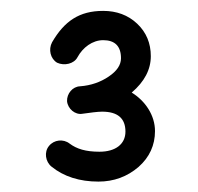

<svg xmlns="http://www.w3.org/2000/svg" viewBox="-20 -760 369 358"><path d="M105 -571.3C106.4 -557.1 120.1 -545.4 133.8 -547.9C147.5 -549.8 162.1 -551.8 170.4 -551.8C199.2 -551.8 213.9 -539.6 213.9 -514.6C213.9 -491.2 195.3 -477.1 165.5 -477.1C139.6 -477.1 123 -482.4 109.9 -492.2C98.1 -501.5 80.6 -499.5 71.3 -487.8C62 -476.6 64.5 -458.5 76.2 -449.2C99.1 -430.7 128.4 -421.4 163.6 -421.4C192.4 -421.4 217.3 -430.7 238.3 -448.7C258.8 -466.8 269 -489.3 269 -515.6C269 -544.9 251 -571.8 225.6 -587.4C249.5 -607.9 261.2 -630.4 261.2 -655.3C261.2 -679.2 252.9 -699.7 235.8 -715.8C218.8 -731.9 197.3 -739.7 172.4 -739.7C127.9 -739.7 100.1 -720.7 77.1 -681.2C69.8 -667.5 74.2 -650.4 86.4 -643.1C100.1 -636.7 118.2 -641.1 124.5 -653.3C134.3 -671.4 152.3 -685.1 172.4 -685.1C194.3 -685.1 205.6 -673.8 205.6 -651.4C205.6 -638.7 197.8 -627.4 182.6 -617.2C167.5 -606.9 149.4 -600.6 129.4 -599.1C115.2 -598.6 104.5 -585.4 105 -571.3Z"/></svg>

Font: Mikhak SemiBold
Style: Regular
Weight: 600
Designer: Amin Abedi
Version: Version 3.2